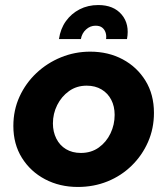

<svg xmlns="http://www.w3.org/2000/svg" viewBox="-20 -730 663 762"><path d="M289 12Q217 12 159 -18.5Q101 -49 67 -103.5Q33 -158 33 -230Q33 -293 57.5 -346.5Q82 -400 124.5 -440Q167 -480 222 -502.5Q277 -525 338 -525Q410 -525 467 -494.5Q524 -464 557.5 -409.5Q591 -355 591 -282Q591 -220 567.5 -166.5Q544 -113 502.5 -72.5Q461 -32 406.5 -10Q352 12 289 12ZM301 -123Q342 -123 372 -144.5Q402 -166 418.5 -200.5Q435 -235 435 -274Q435 -308 421.5 -334Q408 -360 383 -375Q358 -390 324 -390Q284 -390 254 -368.5Q224 -347 207 -313Q190 -279 190 -240Q190 -207 203.5 -180Q217 -153 242 -138Q267 -123 301 -123ZM214 -575Q220 -616 241.5 -646Q263 -676 296 -693Q329 -710 370 -710Q431 -710 463 -672Q495 -634 484 -575H401Q403 -589 399 -601Q395 -613 385.5 -620.5Q376 -628 359 -628Q338 -628 321.5 -613Q305 -598 301 -575Z"/></svg>

Font: MuseoModerno Thin
Style: Bold Italic
Weight: 700
Italic angle: -9°
Version: Version 1.003